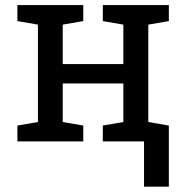

<svg xmlns="http://www.w3.org/2000/svg" viewBox="-20 -548 721 744"><path d="M47.4 0V-61.5L127 -75.2V-452.6L47.4 -466.3V-528.3H302.7V-466.3L223.1 -452.6V-299.8H458V-452.6L378.4 -466.3V-528.3H458H554.7H634.3V-466.3L554.7 -452.6V-75.2L634.3 -61.5V0H378.4V-61.5L458 -75.2V-224.6H223.1V-75.2L302.7 -61.5V0ZM538.1 175.3V-52.7H634.3V175.3Z"/></svg>

Font: Roboto Slab LO
Style: Regular
Weight: 400
Designer: Google
Version: Version 2.000